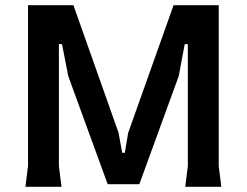

<svg xmlns="http://www.w3.org/2000/svg" viewBox="-20 -720 952 740"><path d="M78 0 88 -80V-700H263L437 -208L451 -131H461L474 -208L649 -700H823V-80L833 0H694L704 -80V-550H692L669 -427L517 -10H395L243 -427L219 -550H207V-80L217 0Z"/></svg>

Font: AR One Sans SemiBold
Style: Regular
Weight: 600
Designer: Niteesh Yadav
Foundry: Niteesh Yadav
Version: Version 1.001;gftools[0.9.33]